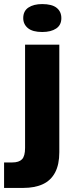

<svg xmlns="http://www.w3.org/2000/svg" viewBox="-73 -755 361 942"><path d="M-53 167V42H-13Q20 42 35 26.5Q50 11 50 -29V-536H218V-8Q218 52 197.5 91Q177 130 137.5 148.5Q98 167 41 167ZM134 -598Q87 -598 64 -617Q41 -636 41 -666Q41 -701 66.5 -718Q92 -735 134 -735Q182 -735 205 -716.5Q228 -698 228 -666Q228 -632 202.5 -615Q177 -598 134 -598Z"/></svg>

Font: Mona Sans Expanded
Style: Bold
Weight: 700
Width: 7
Designer: Deni Anggara
Foundry: GitHub
Version: Version 2.000